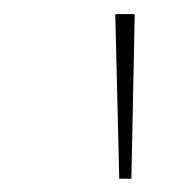

<svg xmlns="http://www.w3.org/2000/svg" viewBox="-20 -748 266 279"><path d="M153.3 -488.3 147.5 -727.5H175.8L170.9 -488.3Z"/></svg>

Font: Inter 18pt Thin
Style: Regular
Weight: 250
Designer: Rasmus Andersson
Foundry: rsms
Version: Version 4.001;git-66647c0bb